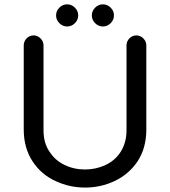

<svg xmlns="http://www.w3.org/2000/svg" viewBox="-20 -850 780 881"><path d="M237.3 -779.3Q237.3 -799.8 252.4 -814.9Q267.6 -830.1 288.1 -830.1Q308.6 -830.1 323.7 -814.9Q338.9 -799.8 338.9 -779.3Q338.9 -758.8 323.7 -743.7Q308.6 -728.5 288.1 -728.5Q267.6 -728.5 252.4 -743.7Q237.3 -758.8 237.3 -779.3ZM401.4 -779.3Q401.4 -799.8 416.5 -814.9Q431.6 -830.1 452.1 -830.1Q472.7 -830.1 487.8 -814.9Q502.9 -799.8 502.9 -779.3Q502.9 -758.8 487.8 -743.7Q472.7 -728.5 452.1 -728.5Q431.6 -728.5 416.5 -743.7Q401.4 -758.8 401.4 -779.3ZM236.3 -18.6Q168.9 -48.8 128.9 -110.4Q88.9 -171.9 88.9 -255.9V-641.6Q88.9 -660.2 102.1 -673.8Q115.2 -687.5 133.8 -687.5Q152.3 -687.5 166 -673.8Q179.7 -660.2 179.7 -641.6V-252.9Q179.7 -193.4 207 -154.3Q232.4 -114.3 275.9 -93.3Q319.3 -72.3 370.1 -72.3Q419.9 -72.3 463.9 -92.8Q509.8 -114.3 535.2 -155.8Q560.5 -197.3 560.5 -252.9V-641.6Q560.5 -660.2 573.7 -673.8Q586.9 -687.5 605.5 -687.5Q624 -687.5 637.7 -673.8Q651.4 -660.2 651.4 -641.6V-255.9Q651.4 -169.9 610.4 -108.4Q570.3 -49.8 506.3 -19.5Q442.4 10.7 370.1 10.7Q299.8 10.7 236.3 -18.6Z"/></svg>

Font: KTXP_ComRound
Style: Medium
Weight: 500
Version: Version 1.01;May 16, 2022;FontCreator 13.0.0.2683 64-bit